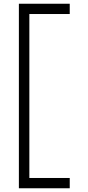

<svg xmlns="http://www.w3.org/2000/svg" viewBox="-20 -833 471 1027"><path d="M137 -758V119H353V174H81V-813H353V-758Z"/></svg>

Font: Be Vietnam Light
Style: Regular
Weight: 300
Designer: Gabriel Lam
Foundry: TypeRant
Version: Version 4.000